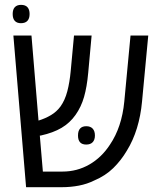

<svg xmlns="http://www.w3.org/2000/svg" viewBox="-20 -778 669 798"><path d="M88.4 0 35.6 -630.4H110.8L140.1 -276.9Q168.5 -285.6 191.9 -299.6Q215.3 -313.5 231.4 -335.4Q250 -361.3 259.8 -398.7Q269.5 -436 273.9 -482.9L287.6 -630.4H360.8L346.7 -476.1Q341.3 -416.5 329.3 -375Q317.4 -333.5 293.9 -300.3Q270.5 -267.1 235.8 -246.6Q201.2 -226.1 149.9 -214.8Q148.9 -214.8 147.7 -214.6Q146.5 -214.4 145.5 -214.4L158.2 -64.9H239.7Q300.3 -64.9 351.3 -94.2Q402.3 -123.5 437 -176.8Q486.3 -249.5 496.6 -356L522.5 -630.4H596.2L570.3 -355.5Q564.9 -296.9 549.1 -245.4Q533.2 -193.8 507.3 -151.9Q483.4 -111.3 450.7 -79.3Q418 -47.4 371.6 -27.8Q342.3 -13.2 308.1 -6.6Q273.9 0 237.3 0ZM338.4 -177.2Q304.2 -177.2 304.2 -214.8Q304.2 -234.4 313 -243.9Q321.8 -253.4 338.4 -253.4Q356 -253.4 365.2 -243.4Q374.5 -233.4 374.5 -214.8Q374.5 -196.8 365.2 -187Q356 -177.2 338.4 -177.2ZM66.9 -681.6Q50.3 -681.6 41.5 -691.2Q32.7 -700.7 32.7 -719.7Q32.7 -738.8 41.7 -748.3Q50.8 -757.8 67.4 -757.8Q85.4 -757.8 94.2 -748Q103 -738.3 103 -719.7Q103 -701.2 94 -691.4Q85 -681.6 66.9 -681.6Z"/></svg>

Font: Open Sans SemiCondensed
Style: Regular
Weight: 400
Width: 4
Designer: Monotype Design Team
Foundry: Monotype Imaging Inc.
Version: Version 3.000